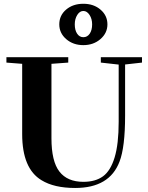

<svg xmlns="http://www.w3.org/2000/svg" viewBox="-20 -959 768 993"><path d="M411.1 -725.6Q358.4 -725.6 322.5 -756.6Q286.6 -787.6 286.6 -833Q286.6 -879.4 322 -909.4Q357.4 -939.5 411.1 -939.5Q464.8 -939.5 500.2 -908.9Q535.6 -878.4 535.6 -833Q535.6 -788.1 499.5 -756.8Q463.4 -725.6 411.1 -725.6ZM411.1 -766.6Q431.6 -766.6 444.1 -784.9Q456.5 -803.2 456.5 -833Q456.5 -861.3 443.1 -881.8Q429.7 -902.3 411.1 -902.3Q392.6 -902.3 379.6 -881.8Q366.7 -861.3 366.7 -833Q366.7 -803.2 378.9 -784.9Q391.1 -766.6 411.1 -766.6ZM368.7 13.2Q259.8 13.2 194.8 -26.9Q94.7 -86.9 94.7 -265.6V-628.9L13.2 -635.3V-663.1H333V-635.3L246.1 -628.9V-244.1Q246.1 -124.5 287.4 -71.5Q328.6 -18.6 411.1 -18.6Q473.6 -18.6 512.7 -47.1Q551.8 -75.7 572.8 -144.8Q593.8 -213.9 593.8 -329.1V-625L501.5 -635.3V-663.1H714.4V-635.3L627 -625.5V-361.3Q627 -197.3 598.1 -123Q546.4 13.2 368.7 13.2Z"/></svg>

Font: Elstob 14pt
Style: Bold
Weight: 700
Designer: Peter S. Baker
Version: Version 1.015